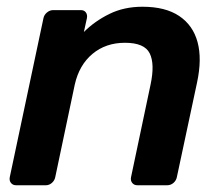

<svg xmlns="http://www.w3.org/2000/svg" viewBox="-20 -550 664 570"><path d="M28 0Q18 0 12.5 -7Q7 -14 9 -24L109 -496Q111 -506 119.5 -513Q128 -520 138 -520H220Q230 -520 235 -513Q240 -506 238 -496L229 -455Q261 -487 304.5 -508.5Q348 -530 403 -530Q471 -530 512 -502.5Q553 -475 566.5 -425Q580 -375 565 -305L505 -24Q503 -14 495 -7Q487 0 476 0H388Q378 0 372.5 -7Q367 -14 369 -24L427 -299Q440 -360 424.5 -391.5Q409 -423 351 -423Q294 -423 254.5 -390Q215 -357 202 -299L144 -24Q142 -14 134 -7Q126 0 116 0Z"/></svg>

Font: Rubik Medium
Style: Italic
Weight: 500
Italic angle: -12°
Designer: Hubert and Fischer
Foundry: Hubert and Fischer
Version: Version 2.300;gftools[0.9.30]